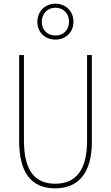

<svg xmlns="http://www.w3.org/2000/svg" viewBox="-20 -1013 603 1043"><path d="M281 -798C336 -798 379 -836 379 -895C379 -953 336 -993 281 -993C227 -993 183 -954 183 -894C183 -833 229 -798 281 -798ZM281 -820C237 -820 207 -851 207 -895C207 -938 237 -971 281 -971C325 -971 355 -939 355 -895C355 -852 326 -820 281 -820ZM279 10C402 10 479 -68 479 -244V-714H453V-249C453 -86 390 -15 280 -15C165 -15 110 -92 110 -251V-714H84V-247C84 -78 148 10 279 10Z"/></svg>

Font: Noto Sans Mono SemiCondensed Thin
Style: Regular
Weight: 100
Width: 4
Designer: Monotype Design Team
Foundry: Monotype Imaging Inc.
Version: Version 2.014